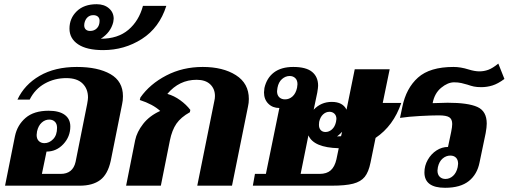

<svg xmlns="http://www.w3.org/2000/svg" viewBox="-20 -882 2416 912"><path d="M51 -235Q62 -288 101.5 -322Q141 -356 211 -356Q261 -356 287.5 -336.5Q314 -317 314 -281Q314 -233 281 -197.5Q248 -162 201 -162L179 -56H268Q326 -56 339 -113L394 -388Q398 -410 398 -419Q398 -460 372 -485.5Q346 -511 295 -511Q239 -511 192.5 -485Q146 -459 121 -409H63Q96 -480 168.5 -522Q241 -564 345 -564Q445 -564 504.5 -530Q564 -496 564 -425Q564 -404 560 -387L506 -118Q492 -54 456 -27Q420 0 359 0H4ZM251 -275Q251 -294 240.5 -304Q230 -314 214 -314Q194 -314 178 -299.5Q162 -285 156 -258Q154 -246 154 -241Q154 -222 164.5 -212Q175 -202 191 -202Q214 -202 232.5 -221Q251 -240 251 -275Z M310 -746Q310 -795 344.5 -828.5Q379 -862 439 -862Q475 -862 497.5 -842.5Q520 -823 520 -793Q520 -789 518 -777Q506 -728 459 -698Q540 -698 590 -740.5Q640 -783 659 -854H770Q737 -750 654 -697Q571 -644 470 -644Q392 -644 351 -671.5Q310 -699 310 -746ZM453 -783Q453 -796 445 -803Q437 -810 423 -810Q407 -810 396 -800Q385 -790 381 -772Q380 -768 380 -762Q380 -749 387.5 -742Q395 -735 408 -735Q428 -735 440.5 -748Q453 -761 453 -783Z M622 -216Q630 -255 660 -293.5Q690 -332 741 -355Q706 -387 644 -407L647 -419Q692 -483 770 -523.5Q848 -564 943 -564Q1039 -564 1100.5 -525Q1162 -486 1162 -412Q1162 -393 1158 -376L1082 0H917L998 -402Q1001 -414 1001 -426Q1001 -460 978.5 -481.5Q956 -503 914 -503Q831 -503 775 -436Q807 -427 836 -406Q865 -385 884 -360L882 -349Q839 -325 818 -294.5Q797 -264 787 -215L744 0H579Z M1764 -227 1740 -110Q1731 -65 1712.5 -42Q1694 -19 1657.5 -9.5Q1621 0 1555 0H1181L1191 -56H1243L1307 -369Q1275 -369 1254.5 -389.5Q1234 -410 1234 -443Q1234 -450 1236 -464Q1247 -512 1281.5 -538Q1316 -564 1373 -564Q1434 -564 1462.5 -540.5Q1491 -517 1491 -475Q1491 -466 1487 -442L1470 -361Q1505 -398 1556 -398Q1608 -398 1626 -361L1665 -553H1831L1798 -393H1886Q1849 -284 1764 -227ZM1393 -482Q1393 -501 1382.5 -511Q1372 -521 1356 -521Q1336 -521 1319.5 -506.5Q1303 -492 1298 -465Q1296 -453 1296 -449Q1296 -430 1306.5 -420Q1317 -410 1334 -410Q1354 -410 1369.5 -424Q1385 -438 1391 -465Q1393 -477 1393 -482ZM1495 -289Q1495 -273 1503.5 -264Q1512 -255 1526 -255Q1543 -255 1557 -267.5Q1571 -280 1576 -303Q1578 -313 1578 -317Q1578 -333 1568.5 -342Q1559 -351 1545 -351Q1528 -351 1514.5 -338.5Q1501 -326 1496 -303Q1495 -298 1495 -289ZM1581 -234Q1594 -234 1600 -235L1605 -256Q1592 -242 1581 -234ZM1578 -125 1589 -178Q1470 -181 1445 -239L1408 -56H1498Q1532 -56 1551 -73Q1570 -90 1578 -125Z M1996 -63Q1996 -95 2012 -123Q2028 -151 2053.5 -167.5Q2079 -184 2108 -184L2123 -255Q2128 -280 2128 -293Q2128 -316 2114 -325Q2100 -334 2064 -334Q2030 -334 1975 -331Q1920 -328 1880 -322L1891 -374Q1909 -463 1965.5 -513.5Q2022 -564 2134 -564Q2168 -564 2206 -552Q2235 -543 2257 -543Q2279 -543 2299.5 -550.5Q2320 -558 2347 -580L2376 -507Q2345 -484 2319 -476Q2293 -468 2266 -468Q2245 -468 2231 -471Q2217 -474 2200 -480Q2187 -484 2171.5 -487.5Q2156 -491 2137 -491Q2107 -491 2075.5 -465Q2044 -439 2035 -392Q2087 -394 2106 -394Q2203 -394 2247.5 -374Q2292 -354 2292 -295Q2292 -278 2287 -250L2258 -111Q2247 -54 2207 -22Q2167 10 2094 10Q1996 10 1996 -63ZM2154 -88Q2156 -100 2156 -104Q2156 -123 2146 -133Q2136 -143 2119 -143Q2099 -143 2082.5 -129Q2066 -115 2060 -88Q2058 -76 2058 -72Q2058 -53 2068.5 -42.5Q2079 -32 2096 -32Q2116 -32 2132 -46.5Q2148 -61 2154 -88Z"/></svg>

Font: Trirong ExtraBold
Style: Italic
Weight: 800
Italic angle: -12°
Designer: Katatrad Team
Foundry: CadsonDemak
Version: Version 1.001